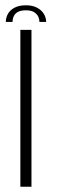

<svg xmlns="http://www.w3.org/2000/svg" viewBox="-20 -706 220 726"><path d="M57 0H99V-593H57ZM78.5 -686Q52.5 -686 35.5 -677.2Q18.5 -668.5 10.2 -654Q2 -639.5 2 -623H27.5Q27.5 -634.5 32 -644.5Q36.5 -654.5 47.5 -660.8Q58.5 -667 78.5 -667Q96.5 -667 107.5 -660.8Q118.5 -654.5 123.8 -644.5Q129 -634.5 129 -623H154.5Q154.5 -639.5 145.5 -654Q136.5 -668.5 119.5 -677.2Q102.5 -686 78.5 -686Z"/></svg>

Font: Anybody Thin ExtraLight
Style: Regular
Weight: 250
Version: Version 1.113;gftools[0.9.25]